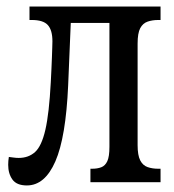

<svg xmlns="http://www.w3.org/2000/svg" viewBox="-20 -556 530 586"><path d="M62 10Q31 10 18 -8Q5 -26 5 -53Q5 -59 5.5 -65Q6 -71 7 -77Q15 -76 22.5 -75Q30 -74 37 -74Q67 -74 87 -92Q107 -110 118.5 -160Q130 -210 135 -305Q136 -326 137 -345.5Q138 -365 138.5 -381.5Q139 -398 139.5 -410.5Q140 -423 140 -430Q140 -464 126 -479.5Q112 -495 77 -495H70V-536H470V-495H463Q445 -495 430.5 -490Q416 -485 408 -470Q400 -455 400 -423V-113Q400 -82 408 -66.5Q416 -51 430.5 -46Q445 -41 463 -41H470V0H256V-41H261Q277 -41 289 -45.5Q301 -50 307.5 -64Q314 -78 314 -108V-486H196L188 -295Q181 -137 149 -63.5Q117 10 62 10Z"/></svg>

Font: Noto Serif ExtraCondensed
Style: Regular
Weight: 400
Width: 2
Designer: Monotype Design Team
Foundry: Monotype Imaging Inc.
Version: Version 2.013